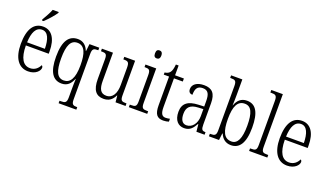

<svg xmlns="http://www.w3.org/2000/svg" viewBox="-87 -1388 3841 2249"><g transform="rotate(20 1833.5 -264.0)"><path d="M188 -619V-606H209C254 -648 318 -721 339 -756V-766H264C248 -721 216 -669 188 -619ZM237 10C333 10 380 -49 380 -85C380 -100 373 -109 365 -113C345 -71 307 -33 246 -33C162 -33 112 -107 111 -267H396V-298C396 -455 334 -544 228 -544C114 -544 49 -451 49 -263C49 -89 119 10 237 10ZM334 -306H112C117 -431 153 -505 229 -505C303 -505 332 -424 334 -306Z M703 238H924V207H920C873 207 853 199 853 135V-431C853 -497 873 -504 922 -504H928V-536H806L796 -446H793C770 -506 728 -546 661 -546C552 -546 488 -466 488 -266C488 -73 548 10 655 10C727 10 766 -33 792 -98H795C793 -74 792 -12 792 33V132C792 199 772 207 723 207H703ZM667 -33C585 -33 551 -107 551 -265C551 -433 589 -503 670 -503C761 -503 792 -414 792 -267C792 -101 745 -33 667 -33Z M1178 10C1241 10 1285 -19 1314 -81H1318L1326 0H1451V-32H1444C1394 -32 1375 -38 1375 -104V-536H1240V-504H1245C1297 -504 1314 -497 1314 -426V-210C1314 -111 1277 -35 1196 -35C1123 -35 1099 -88 1099 -186V-536H961V-504H968C1019 -504 1037 -497 1037 -434V-185C1037 -47 1086 10 1178 10Z M1603 -648C1625 -648 1643 -660 1643 -698C1643 -736 1625 -748 1603 -748C1580 -748 1564 -736 1564 -698C1564 -660 1580 -648 1603 -648ZM1492 0H1721V-32H1707C1656 -32 1638 -40 1638 -106V-536H1504V-504H1512C1560 -504 1577 -496 1577 -431V-103C1577 -39 1559 -32 1508 -32H1492Z M1922 10C1948 10 1974 5 1991 -1V-37C1972 -33 1958 -30 1937 -30C1894 -30 1873 -59 1873 -141V-498H1983V-536H1873V-658H1839C1834 -605 1826 -575 1809 -555C1795 -538 1774 -528 1746 -525V-498H1812V-143C1812 -29 1845 10 1922 10Z M2182 10C2257 10 2289 -36 2320 -91H2325L2334 0H2436V-32H2433C2393 -32 2381 -45 2381 -110V-372C2381 -495 2333 -544 2234 -544C2144 -544 2091 -503 2091 -445C2091 -409 2109 -391 2142 -391C2142 -464 2163 -506 2231 -506C2302 -506 2319 -458 2319 -372V-309L2250 -306C2119 -301 2056 -253 2056 -148C2056 -41 2110 10 2182 10ZM2197 -31C2143 -31 2119 -77 2119 -145C2119 -225 2155 -270 2260 -274L2320 -277V-188C2320 -101 2270 -31 2197 -31Z M2766 10C2868 10 2932 -71 2932 -268C2932 -462 2876 -545 2768 -545C2695 -545 2652 -502 2629 -436H2627C2629 -471 2630 -533 2630 -569V-760H2490V-728H2501C2548 -728 2569 -722 2569 -656V-102C2569 -40 2549 -32 2500 -32H2490V0H2616L2626 -85H2631C2655 -28 2697 10 2766 10ZM2757 -33C2664 -33 2629 -113 2629 -269C2629 -425 2667 -503 2756 -503C2837 -503 2870 -429 2870 -270C2870 -110 2832 -33 2757 -33Z M2991 0H3218V-32H3207C3152 -32 3135 -39 3135 -105V-760H2991V-728H3006C3052 -728 3074 -722 3074 -656V-105C3074 -39 3057 -32 3002 -32H2991Z M3465 10C3561 10 3608 -49 3608 -85C3608 -100 3601 -109 3593 -113C3573 -71 3535 -33 3474 -33C3390 -33 3340 -107 3339 -267H3624V-298C3624 -455 3562 -544 3456 -544C3342 -544 3277 -451 3277 -263C3277 -89 3347 10 3465 10ZM3562 -306H3340C3345 -431 3381 -505 3457 -505C3531 -505 3560 -424 3562 -306Z"/></g></svg>

Font: Noto Serif Thai Condensed Light
Style: Regular
Weight: 300
Width: 3
Designer: Monotype Design Team
Foundry: Monotype Imaging Inc.
Version: Version 2.002